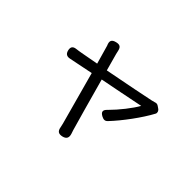

<svg xmlns="http://www.w3.org/2000/svg" viewBox="-122 -875 1224 1224"><g transform="rotate(45 490.0 -262.5)"><path d="M589 -392 738 -422C711 -374 657 -305 605 -253C581 -231 583 -214 612 -199C630 -190 643 -189 657 -204C718 -268 797 -375 838 -452C844 -463 840 -478 826 -487L813 -496C804 -503 793 -504 784 -500C776 -498 768 -496 761 -494C728 -486 562 -454 423 -427L391 -543C389 -551 387 -558 386 -565C380 -594 367 -603 338 -596C305 -588 299 -571 313 -540C314 -536 316 -531 317 -526L349 -414L229 -392C215 -390 202 -387 189 -386C161 -383 152 -368 159 -341C165 -318 180 -309 204 -314L367 -347L416 -168L465 11C467 20 469 29 471 38C476 68 491 78 521 71C550 64 558 46 549 18C546 9 543 1 541 -6C528 -49 480 -222 441 -363Z"/></g></svg>

Font: GenSenRounded2 TW R
Style: Regular
Weight: 400
Version: Version 2.100;PS 2.1;hotconv 16.6.51;makeotf.lib2.5.65220 DE